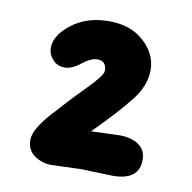

<svg xmlns="http://www.w3.org/2000/svg" viewBox="-57 -821 547 547"><g transform="rotate(10 216.0 -548.0)"><path d="M220 -446 302 -449Q336 -449 357.5 -434.5Q379 -420 379 -391Q379 -332 302 -332L212 -335L126 -332Q98 -332 76 -347.5Q54 -363 54 -392.5Q54 -422 98 -471.5Q142 -521 185.5 -565Q229 -609 229 -622Q229 -651 203 -651Q184 -651 159.5 -631.5Q135 -612 114 -612Q93 -612 79.5 -627Q66 -642 66 -661Q66 -697 109.5 -730.5Q153 -764 216.5 -764Q280 -764 318.5 -728.5Q357 -693 357 -647Q357 -603 324 -560Q288 -514 220 -446Z"/></g></svg>

Font: Delius Unicase
Style: Bold
Weight: 700
Designer: Natalia Raices
Foundry: Natalia Raices
Version: Version 1.001